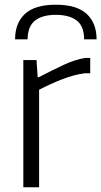

<svg xmlns="http://www.w3.org/2000/svg" viewBox="-20 -795 430 815"><path d="M44 -628Q44 -697 86 -736Q128 -775 217 -775Q306 -775 348 -736Q390 -697 390 -628H337Q337 -684 305.5 -708Q274 -732 217 -732Q160 -732 129 -708Q98 -684 97 -628ZM79 -540H135L140 -467H144Q204 -498 251 -520Q298 -542 341 -549H363V-484H340Q294 -478 244 -458.5Q194 -439 146 -414V0H79Z"/></svg>

Font: Encode Sans Normal
Style: Light
Weight: 300
Designer: Pablo Impallari, Andres Torresi
Foundry: Pablo Impallari, Andres Torresi
Version: Version 1.000; ttfautohint (v1.00) -l 8 -r 50 -G 200 -x 14 -